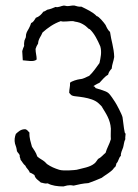

<svg xmlns="http://www.w3.org/2000/svg" viewBox="-20 -483 495 691"><path d="M390 121C396 119 397 114 399 105C407 98 407 84 415 78C414 67 420 57 423 48C426 38 426 27 431 18C430 10 432 6 432 -1C432 -3 430 -3 429 -6C425 -23 423 -51 421 -61C419 -71 399 -109 394 -116C389 -123 378 -142 369 -149C360 -156 339 -161 324 -166C322 -172 316 -173 316 -173C316 -173 330 -182 338 -185C348 -195 356 -207 369 -214C371 -223 376 -230 382 -236C383 -251 389 -263 391 -278C390 -312 380 -337 376 -368C368 -375 364 -384 360 -393C354 -402 335 -425 328 -425C314 -440 293 -449 273 -459C262 -458 256 -461 248 -463C239 -464 231 -461 223 -461C218 -461 214 -463 210 -463C200 -462 190 -455 180 -458C171 -454 161 -450 150 -448C146 -446 142 -442 136 -441C129 -431 121 -423 109 -419C104 -411 100 -403 92 -400C90 -393 87 -387 84 -381C81 -375 76 -368 75 -363C73 -359 74 -354 73 -349C72 -345 69 -341 68 -337C67 -331 66 -324 67 -318C64 -312 62 -306 60 -299L62 -266C78 -265 102 -259 112 -269C112 -283 108 -292 108 -307C110 -314 113 -320 117 -326C118 -344 128 -352 133 -366C152 -383 173 -398 199 -407C206 -403 235 -408 243 -407C254 -403 260 -406 278 -396C296 -386 296 -379 303 -378C320 -362 331 -339 341 -316C347 -295 342 -275 338 -256C326 -240 316 -224 301 -210C290 -206 282 -199 267 -198C259 -197 237 -191 232 -185C233 -172 229 -163 229 -149C233 -145 236 -139 243 -138C249 -135 310 -135 335 -111C351 -96 349 -96 347 -98C361 -75 377 -53 379 -20C379 -8 378 4 379 18C374 36 365 49 360 67C351 74 344 84 333 89C328 95 325 102 319 106C303 119 278 122 256 128C251 129 208 133 193 128C177 123 163 117 150 108C147 106 145 103 142 100C133 92 122 88 114 80C110 66 102 56 95 45C91 29 85 15 86 -6C81 -10 79 -16 71 -18C54 -18 46 -9 37 -1C33 10 31 21 34 34C37 42 40 51 41 61C44 67 49 70 51 76C50 84 54 86 54 92C60 99 64 108 71 113C75 123 84 128 87 138C94 140 99 144 104 147C107 161 119 166 127 174C135 175 141 179 152 177C166 185 187 188 208 188C215 187 220 184 227 184C234 183 239 184 245 185C262 181 279 177 298 176C315 170 330 164 346 157C351 152 388 131 390 121ZM347 -99V-98C346 -99 345 -100 347 -99Z"/></svg>

Font: FuturaRener
Style: Light
Weight: 300
Designer: BSozoo
Foundry: BSozoo
Version: Version 1.0